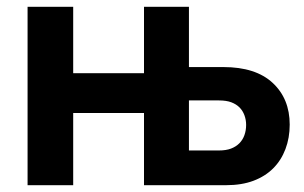

<svg xmlns="http://www.w3.org/2000/svg" viewBox="-20 -544 893 564"><path d="M61 0V-524H195V-329H403V-524H535V-347H636Q731 -347 781 -300.5Q831 -254 831 -178Q831 -139 818.5 -106Q806 -73 782.5 -49.5Q759 -26 724.5 -13Q690 0 644 0H403V-212H195V0ZM535 -102H623Q644 -102 658.5 -107.5Q673 -113 683 -123Q693 -133 698 -147Q703 -161 703 -177Q703 -192 698 -205.5Q693 -219 683.5 -228.5Q674 -238 659.5 -243.5Q645 -249 623 -249H535Z"/></svg>

Font: Rising Sun
Style: Bold
Weight: 700
Designer: Matt McInerney, Pablo Impallari, Rodrigo Fuenzalida (Raleway font), Stephen Hutchings (Greek), Cristiano Sobral (main ch
Foundry: The Rising Sun Project Authors
Version: Version 4.327; ttfautohint (v1.8.4.7-5d5b-dirty)